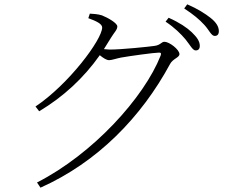

<svg xmlns="http://www.w3.org/2000/svg" viewBox="-20 -812 1040 887"><path d="M837 -630C859 -603 870 -579 884 -579C896 -579 903 -586 903 -600C903 -620 892 -638 866 -663C844 -684 809 -708 759 -730L745 -712C787 -684 816 -655 837 -630ZM924 -697C947 -672 956 -646 972 -646C984 -646 991 -653 991 -668C991 -688 980 -708 952 -730C929 -748 894 -771 845 -792L831 -773C875 -744 900 -723 924 -697ZM151 31 167 55C431 -63 633 -271 766 -517C779 -541 809 -546 809 -562C809 -583 762 -619 740 -619C725 -619 723 -604 694 -600C667 -596 541 -583 487 -583L460 -585L493 -638C508 -663 522 -674 522 -690C522 -705 479 -730 451 -741C432 -747 412 -748 395 -749L388 -728C424 -715 452 -702 452 -685C452 -630 298 -423 144 -320L161 -298C273 -365 366 -451 441 -557C457 -544 472 -534 484 -534C496 -534 518 -542 539 -546C578 -553 693 -569 715 -569C723 -569 726 -566 722 -555C646 -362 410 -101 151 31Z"/></svg>

Font: Noto Serif CJK HK ExtraLight
Style: Regular
Weight: 200
Designer: Ryoko NISHIZUKA 西塚涼子 (kana & ideographs); Frank Grießhammer (Latin, Greek & Cyrillic); Wenlong ZHANG 张文龙 (bopomofo); San
Foundry: Adobe
Version: Version 2.001;hotconv 1.1.0;makeotfexe 2.6.0